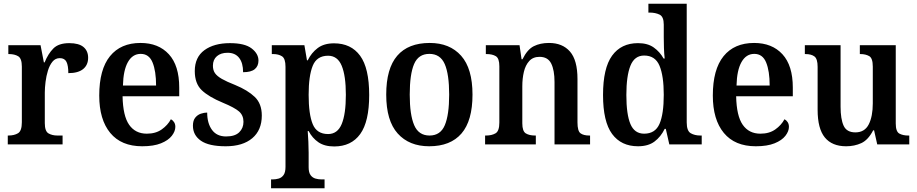

<svg xmlns="http://www.w3.org/2000/svg" viewBox="-20 -780 4954 1037"><path d="M22 0V-48H25Q57 -48 77.5 -60.5Q98 -73 98 -120V-420Q98 -464 78.5 -476Q59 -488 28 -488H25V-536H199L217 -443H221Q240 -490 268.5 -518.5Q297 -547 354 -547Q406 -547 431 -526Q456 -505 456 -468Q456 -429 429 -407Q402 -385 349 -385Q349 -426 339 -446Q329 -466 303 -466Q279 -466 263.5 -447Q248 -428 239 -399Q230 -370 226 -338Q222 -306 222 -280V-115Q222 -71 242 -59.5Q262 -48 290 -48H318V0Z M748 10Q635 10 575.5 -62Q516 -134 516 -264Q516 -405 574 -476.5Q632 -548 739 -548Q836 -548 892 -487Q948 -426 948 -307V-260H642Q644 -154 677.5 -106Q711 -58 773 -58Q821 -58 853.5 -81Q886 -104 903 -136Q913 -131 920 -120.5Q927 -110 927 -95Q927 -71 908 -46.5Q889 -22 849.5 -6Q810 10 748 10ZM823 -318Q823 -396 804 -442.5Q785 -489 740 -489Q696 -489 671 -445Q646 -401 644 -318Z M1199 10Q1108 10 1065 -20Q1022 -50 1022 -101Q1022 -129 1034.5 -144.5Q1047 -160 1065 -166Q1083 -172 1099 -172Q1099 -114 1125 -78.5Q1151 -43 1201 -43Q1249 -43 1272 -65.5Q1295 -88 1295 -122Q1295 -157 1271 -178Q1247 -199 1184 -225Q1107 -257 1069.5 -293Q1032 -329 1032 -396Q1032 -471 1084 -509Q1136 -547 1222 -547Q1302 -547 1339 -518.5Q1376 -490 1376 -453Q1376 -423 1356 -406.5Q1336 -390 1293 -390Q1293 -440 1271.5 -467.5Q1250 -495 1209 -495Q1173 -495 1151.5 -476.5Q1130 -458 1130 -425Q1130 -401 1141 -385Q1152 -369 1178 -354Q1204 -339 1250 -321Q1318 -293 1356 -256.5Q1394 -220 1394 -156Q1394 -77 1342.5 -33.5Q1291 10 1199 10Z M1444 237V189H1453Q1469 189 1485 184.5Q1501 180 1511.5 165.5Q1522 151 1522 121V-419Q1522 -464 1503 -476Q1484 -488 1456 -488H1448V-536H1624L1638 -454H1642Q1662 -495 1696 -520.5Q1730 -546 1784 -546Q1876 -546 1925 -479Q1974 -412 1974 -267Q1974 -123 1925.5 -56Q1877 11 1785 11Q1733 11 1700 -11.5Q1667 -34 1647 -72H1642Q1644 -48 1645.5 -14.5Q1647 19 1647 45V123Q1647 152 1657.5 166Q1668 180 1684 184.5Q1700 189 1716 189H1733V237ZM1752 -56Q1803 -56 1825.5 -110Q1848 -164 1848 -268Q1848 -371 1825.5 -425Q1803 -479 1752 -479Q1691 -479 1669 -424.5Q1647 -370 1647 -268Q1647 -163 1669 -109.5Q1691 -56 1752 -56Z M2298 10Q2190 10 2128 -59Q2066 -128 2066 -269Q2066 -410 2125.5 -479Q2185 -548 2301 -548Q2409 -548 2470.5 -479Q2532 -410 2532 -269Q2532 -128 2472.5 -59Q2413 10 2298 10ZM2300 -48Q2359 -48 2382.5 -104Q2406 -160 2406 -269Q2406 -379 2382 -434Q2358 -489 2299 -489Q2240 -489 2216.5 -434Q2193 -379 2193 -269Q2193 -160 2217 -104Q2241 -48 2300 -48Z M2600 0V-48H2605Q2636 -48 2656.5 -60Q2677 -72 2677 -118V-422Q2677 -465 2658 -476.5Q2639 -488 2608 -488H2604V-536H2786L2797 -460H2802Q2828 -513 2863 -530.5Q2898 -548 2945 -548Q3018 -548 3058.5 -501.5Q3099 -455 3099 -353V-119Q3099 -72 3115.5 -60Q3132 -48 3163 -48H3167V0H2975V-337Q2975 -401 2957 -437Q2939 -473 2894 -473Q2859 -473 2838.5 -450.5Q2818 -428 2809.5 -392Q2801 -356 2801 -314V-114Q2801 -71 2820 -59.5Q2839 -48 2870 -48H2874V0Z M3426 10Q3335 10 3286 -56.5Q3237 -123 3237 -267Q3237 -412 3286 -479.5Q3335 -547 3426 -547Q3478 -547 3511 -523.5Q3544 -500 3564 -464H3570Q3567 -490 3566 -521Q3565 -552 3565 -578V-647Q3565 -690 3542.5 -701Q3520 -712 3489 -712H3482V-760H3689V-119Q3689 -73 3710.5 -60.5Q3732 -48 3763 -48H3770V0H3595L3576 -84H3570Q3549 -41 3515 -15.5Q3481 10 3426 10ZM3459 -58Q3519 -58 3542 -111Q3565 -164 3565 -268Q3565 -370 3542 -425Q3519 -480 3459 -480Q3407 -480 3385 -425Q3363 -370 3363 -267Q3363 -162 3385 -110Q3407 -58 3459 -58Z M4062 10Q3949 10 3889.5 -62Q3830 -134 3830 -264Q3830 -405 3888 -476.5Q3946 -548 4053 -548Q4150 -548 4206 -487Q4262 -426 4262 -307V-260H3956Q3958 -154 3991.5 -106Q4025 -58 4087 -58Q4135 -58 4167.5 -81Q4200 -104 4217 -136Q4227 -131 4234 -120.5Q4241 -110 4241 -95Q4241 -71 4222 -46.5Q4203 -22 4163.5 -6Q4124 10 4062 10ZM4137 -318Q4137 -396 4118 -442.5Q4099 -489 4054 -489Q4010 -489 3985 -445Q3960 -401 3958 -318Z M4550 10Q4474 10 4435 -37.5Q4396 -85 4396 -187V-419Q4396 -462 4379 -475Q4362 -488 4330 -488H4327V-536H4520V-204Q4520 -137 4536.5 -101Q4553 -65 4600 -65Q4650 -65 4672 -108Q4694 -151 4694 -222V-420Q4694 -466 4674.5 -477Q4655 -488 4627 -488H4624V-536H4818V-113Q4818 -69 4837.5 -58.5Q4857 -48 4885 -48H4891V0H4718L4701 -76H4696Q4669 -24 4632 -7Q4595 10 4550 10Z"/></svg>

Font: Noto Serif Thai SemiCondensed SemiBold
Style: Regular
Weight: 600
Width: 4
Designer: Monotype Design Team
Foundry: Monotype Imaging Inc.
Version: Version 2.002; ttfautohint (v1.8.4.7-5d5b)